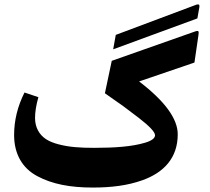

<svg xmlns="http://www.w3.org/2000/svg" viewBox="-20 -844 944 864"><path d="M855 -562.5 873 -686C873.5 -689.9 874 -693.4 874 -695.8C874 -703.6 872.1 -704.6 868.2 -704.6C865.7 -704.6 862.8 -704.1 858.4 -702.6L482.9 -570.3L452.1 -424.3C486.8 -400.4 514.6 -380.4 536.1 -365.2C557.1 -349.6 580.1 -332.5 604.5 -313.5C653.3 -275.9 677.2 -250 677.7 -235.8C677.7 -222.2 663.1 -210.9 633.8 -202.1C574.7 -184.1 496.1 -178.7 403.8 -178.7C338.9 -178.7 291 -182.1 244.6 -194.3C221.2 -200.2 202.1 -208 187 -217.8C157.2 -237.3 137.7 -270 137.7 -313C137.7 -339.8 142.6 -371.1 152.8 -406.7L90.3 -427.7C59.1 -365.7 43.5 -302.2 43.5 -236.3C43.5 -149.9 81.5 -86.4 147.9 -51.3C214.4 -15.6 295.4 0 397.5 0C481.9 0 554.2 -9.3 620.1 -32.7C716.3 -66.9 779.8 -132.3 779.8 -239.7C779.8 -309.6 721.7 -389.2 606 -477.5ZM877 -811C877.4 -813 877.4 -814.9 877.4 -816.4C877.4 -822.8 875 -824.2 871.1 -824.2C869.1 -824.2 866.7 -823.7 864.3 -823.2L501 -687L489.3 -622.1L868.2 -761.2Z"/></svg>

Font: Sahel
Style: Bold
Weight: 700
Foundry: Saber Rastikerdar (saber.rastikerdar@gmail.com)
Version: Version 3.4.0